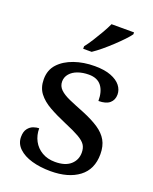

<svg xmlns="http://www.w3.org/2000/svg" viewBox="-145 -847 747 937"><g transform="rotate(20 229.0 -378.0)"><path d="M234 10Q180 10 136.5 -2.5Q93 -15 67.5 -39.5Q42 -64 42 -98Q42 -126 54 -141.5Q66 -157 82 -162.5Q98 -168 111 -168Q111 -132 126.5 -103Q142 -74 171 -57Q200 -40 239 -40Q292 -40 319.5 -64.5Q347 -89 347 -127Q347 -151 336.5 -167Q326 -183 299 -198.5Q272 -214 224 -234Q172 -256 133 -278Q94 -300 72 -329Q50 -358 50 -401Q50 -449 79 -480.5Q108 -512 156.5 -529Q205 -546 263 -546Q314 -546 347.5 -533Q381 -520 397.5 -499Q414 -478 414 -453Q414 -425 395 -408.5Q376 -392 337 -392Q337 -442 315.5 -469.5Q294 -497 250 -497Q219 -497 193.5 -488Q168 -479 153 -461.5Q138 -444 138 -421Q138 -397 155.5 -380Q173 -363 206 -348.5Q239 -334 285 -316Q336 -295 369 -273Q402 -251 418.5 -222Q435 -193 435 -151Q435 -72 380.5 -31Q326 10 234 10ZM180 -619Q195 -638 211.5 -664Q228 -690 243.5 -717Q259 -744 269 -766H386V-756Q377 -743 358 -723Q339 -703 315.5 -681Q292 -659 268.5 -639.5Q245 -620 224 -606H180Z"/></g></svg>

Font: ET Text
Style: Regular
Weight: 470
Designer: Monotype Design Team
Foundry: Monotype Imaging Inc.
Version: Version 2.009